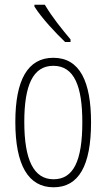

<svg xmlns="http://www.w3.org/2000/svg" viewBox="-20 -784 452 814"><path d="M170 -764H126V-756C157 -707 217 -643 256 -606H279V-617C242 -661 202 -710 170 -764ZM366 -265C366 -437 319 -539 206 -539C97 -539 45 -444 45 -267C45 -84 100 10 207 10C314 10 366 -82 366 -265ZM83 -267C83 -421 119 -505 206 -505C296 -505 329 -416 329 -266C329 -101 291 -24 207 -24C122 -24 83 -108 83 -267Z"/></svg>

Font: Noto Sans ExtraCondensed ExtraLight
Style: Regular
Weight: 200
Width: 2
Designer: Monotype Design Team
Foundry: Monotype Imaging Inc.
Version: Version 2.013